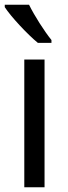

<svg xmlns="http://www.w3.org/2000/svg" viewBox="-24 -786 285 806"><path d="M98 -766H-4V-756C21 -717 92 -641 135 -606H192V-618C162 -655 120 -721 98 -766ZM163 0V-536H78V0Z"/></svg>

Font: Noto Sans Khmer UI SemiCondensed
Style: Regular
Weight: 400
Width: 4
Designer: Danh Hong and the Monotype Design Team
Foundry: Monotype Imaging Inc.
Version: Version 2.002